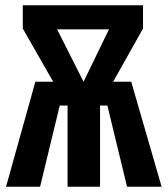

<svg xmlns="http://www.w3.org/2000/svg" viewBox="-20 -713 640 733"><path d="M597 0H465L390 -310H362V0H238V-310H208L133 0H3L115 -401H183L67 -604V-693H526V-604L412 -401H481ZM299 -401 396 -601H198Z"/></svg>

Font: Fira Mono
Style: Bold
Weight: 700
Monospace: yes
Designer: Carrois Corporate & Edenspiekermann AG
Foundry: Carrois Corporate GbR & Edenspiekermann AG
Version: Version 3.206